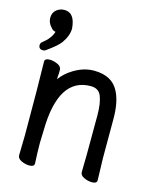

<svg xmlns="http://www.w3.org/2000/svg" viewBox="-113 -806 725 900"><g transform="rotate(15 250.0 -356.5)"><path d="M420 17Q401 17 381.5 8Q362 -1 362 -17Q364 -51 364 -293Q364 -352 350 -386Q337 -417 299 -417Q143 -417 139 -162L137 -97Q137 -59 140 1Q140 17 116 17Q97 17 77.5 8Q58 -1 58 -17L60 -115Q60 -364 57 -471Q57 -487 81 -487Q100 -487 119.5 -478Q139 -469 139 -453V-439Q138 -422 137 -407Q160 -439 198 -462Q246 -491 295 -491Q385 -491 417 -424Q441 -376 441 -297V-105L444 1Q444 17 420 17ZM39 -521Q17 -521 17 -541Q17 -551 25 -557Q63 -586 73 -620Q60 -622 53 -631Q32 -652 32 -677Q32 -702 48.5 -716Q65 -730 88 -730Q138 -730 144 -655Q144 -620 117 -582Q102 -561 51 -525Q46 -521 39 -521Z"/></g></svg>

Font: Moon Stars Kai HW
Style: Bold
Weight: 700
Designer: GuiWonder
Version: Version 1.101